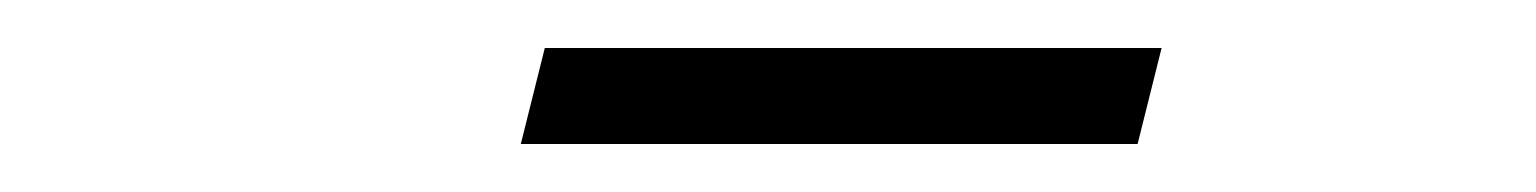

<svg xmlns="http://www.w3.org/2000/svg" viewBox="-20 -709 640 80"><path d="M207 -689H464L454 -649H197Z"/></svg>

Font: IBM Plex Serif Light
Style: Italic
Weight: 300
Italic angle: -14°
Designer: Mike Abbink, Paul van der Laan, Pieter van Rosmalen
Foundry: Bold Monday
Version: Version 3.001